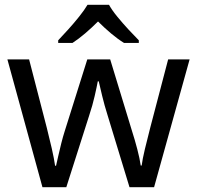

<svg xmlns="http://www.w3.org/2000/svg" viewBox="-20 -786 826 805"><path d="M431 -303Q418 -344 408.5 -383.5Q399 -423 394 -445H390Q386 -423 377 -383.5Q368 -344 354 -302L258 -1H158L11 -537H102L176 -251Q187 -208 197 -164Q207 -120 211 -91H215Q219 -108 224.5 -133Q230 -158 237 -185.5Q244 -213 251 -235L346 -537H442L534 -235Q545 -201 555.5 -161Q566 -121 570 -92H574Q577 -117 587.5 -161Q598 -205 610 -251L685 -537H775L626 -1H523ZM437 -766Q449 -744 471.5 -716.5Q494 -689 518.5 -662.5Q543 -636 562 -617V-606H500Q474 -622 446 -645.5Q418 -669 391 -696Q364 -669 337 -646Q310 -623 284 -606H224V-617Q243 -637 266.5 -663Q290 -689 312 -716.5Q334 -744 347 -766Z"/></svg>

Font: Noto Sans Mandaic
Style: Regular
Weight: 400
Designer: Monotype Design Team
Foundry: Monotype Imaging Inc.
Version: Version 2.002; ttfautohint (v1.8.4.7-5d5b)